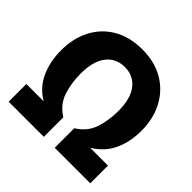

<svg xmlns="http://www.w3.org/2000/svg" viewBox="-183 -891 1058 1058"><g transform="rotate(45 345.5 -362.5)"><path d="M28 0V-138H163Q96 -177 64 -247Q32 -317 32 -404Q32 -499 70 -571.5Q108 -644 178.5 -684.5Q249 -725 346 -725Q441 -725 511 -684.5Q581 -644 620 -571.5Q659 -499 659 -404Q659 -316 627 -248Q595 -180 525 -138H664V0H387V-152Q449 -190 470.5 -253Q492 -316 492 -391Q492 -488 452.5 -538Q413 -588 346 -588Q278 -588 238.5 -537.5Q199 -487 199 -390Q199 -316 220 -253Q241 -190 302 -152V0Z"/></g></svg>

Font: Noto Sans SemiCondensed ExtraBold
Style: Regular
Weight: 800
Width: 4
Designer: Monotype Design Team
Foundry: Monotype Imaging Inc.
Version: Version 2.013; ttfautohint (v1.8.4.7-5d5b)